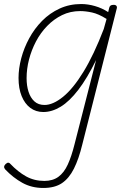

<svg xmlns="http://www.w3.org/2000/svg" viewBox="-37 -539 667 953"><path d="M178 394Q120 394 74 368.5Q28 343 -11 302Q-17 295 -16.5 288.5Q-16 282 -9 275Q-1 268 4.5 268.5Q10 269 14 274Q52 314 92.5 336.5Q133 359 183 359Q225 359 253 338.5Q281 318 299.5 277.5Q318 237 333 177L440 -241Q396 -151 352 -93.5Q308 -36 264.5 -9.5Q221 17 178 17Q141 17 113.5 -3.5Q86 -24 70.5 -62Q55 -100 55 -152Q55 -199 68.5 -250Q82 -301 108 -349Q134 -397 172 -435.5Q210 -474 259 -496.5Q308 -519 366 -519Q399 -519 434 -509Q469 -499 500 -479L505 -500Q507 -508 512 -511.5Q517 -515 527 -515Q538 -515 541.5 -509Q545 -503 542 -495L371 180Q354 250 330 298Q306 346 270.5 370Q235 394 178 394ZM184 -18Q226 -18 276 -58.5Q326 -99 377.5 -183Q429 -267 478 -395L492 -445Q452 -470 420 -477Q388 -484 361 -484Q312 -484 271 -464Q230 -444 197 -410Q164 -376 141.5 -333Q119 -290 107 -243.5Q95 -197 95 -151Q95 -114 104.5 -84Q114 -54 133.5 -36Q153 -18 184 -18Z"/></svg>

Font: Playwrite IS Thin
Style: Regular
Weight: 250
Designer: Veronika Burian, José Scaglione
Foundry: TypeTogether
Version: Version 1.002